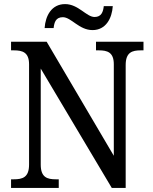

<svg xmlns="http://www.w3.org/2000/svg" viewBox="-20 -918 746 938"><path d="M432 -771C497 -771 527 -828 531 -888H487C484 -861 476 -835 442 -835C402 -835 363 -898 298 -898C232 -898 202 -841 198 -781H242C245 -808 252 -834 287 -834C328 -834 366 -771 432 -771ZM34 0H267V-42H253C211 -42 179 -51 179 -114V-583L526 0H594V-600C594 -663 626 -672 668 -672H681V-714H449V-672H463C504 -672 536 -663 536 -604V-157L208 -714H34V-672H48C89 -672 122 -663 122 -604V-114C122 -51 90 -42 47 -42H34Z"/></svg>

Font: Noto Serif Bengali SemiCondensed
Style: Regular
Weight: 400
Width: 4
Designer: Juan Bruce, Universal Thirst, Indian Type Foundry and the Monotype Design Team.
Foundry: Monotype Imaging Inc.
Version: Version 2.003